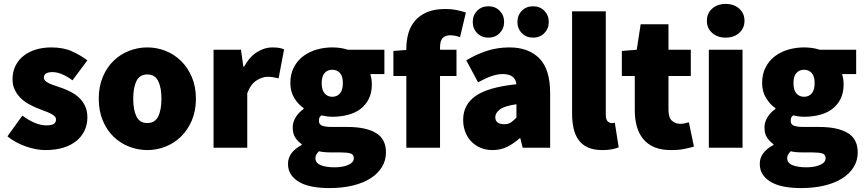

<svg xmlns="http://www.w3.org/2000/svg" viewBox="-20 -754 4414 980"><path d="M212 12Q164 12 110.5 -7Q57 -26 18 -58L94 -164Q162 -114 216 -114Q243 -114 254.5 -121.5Q266 -129 266 -144Q266 -154 258 -161.5Q250 -169 236.5 -175.5Q223 -182 206 -188Q189 -194 170 -202Q148 -211 125.5 -223.5Q103 -236 85 -254Q67 -272 55.5 -295.5Q44 -319 44 -350Q44 -387 58.5 -417Q73 -447 99 -468Q125 -489 161.5 -500.5Q198 -512 242 -512Q304 -512 348.5 -491.5Q393 -471 426 -446L350 -344Q323 -364 297 -375Q271 -386 248 -386Q204 -386 204 -358Q204 -348 211.5 -341Q219 -334 232 -328Q245 -322 262 -316.5Q279 -311 298 -304Q320 -296 343 -284Q366 -272 384.5 -254.5Q403 -237 414.5 -212.5Q426 -188 426 -154Q426 -119 412 -88.5Q398 -58 371 -35.5Q344 -13 304 -0.5Q264 12 212 12Z M732 12Q684 12 639 -5.5Q594 -23 559.5 -56.5Q525 -90 504.5 -139Q484 -188 484 -250Q484 -312 504.5 -361Q525 -410 559.5 -443.5Q594 -477 639 -494.5Q684 -512 732 -512Q780 -512 824.5 -494.5Q869 -477 903.5 -443.5Q938 -410 959 -361Q980 -312 980 -250Q980 -188 959 -139Q938 -90 903.5 -56.5Q869 -23 824.5 -5.5Q780 12 732 12ZM732 -126Q771 -126 787.5 -159.5Q804 -193 804 -250Q804 -307 787.5 -340.5Q771 -374 732 -374Q693 -374 676.5 -340.5Q660 -307 660 -250Q660 -193 676.5 -159.5Q693 -126 732 -126Z M1070 0V-500H1210L1222 -414H1226Q1254 -465 1292.5 -488.5Q1331 -512 1368 -512Q1391 -512 1405 -509.5Q1419 -507 1430 -502L1402 -354Q1388 -357 1375.5 -359.5Q1363 -362 1346 -362Q1319 -362 1289.5 -343.5Q1260 -325 1242 -278V0Z M1660 206Q1617 206 1579 199.5Q1541 193 1512.5 178Q1484 163 1467 139.5Q1450 116 1450 82Q1450 23 1520 -14V-18Q1500 -32 1487 -52Q1474 -72 1474 -104Q1474 -130 1489 -155Q1504 -180 1530 -198V-202Q1503 -220 1482.5 -253Q1462 -286 1462 -330Q1462 -376 1480 -410.5Q1498 -445 1528 -467.5Q1558 -490 1596.5 -501Q1635 -512 1676 -512Q1720 -512 1756 -500H1942V-376H1870Q1873 -367 1875.5 -353Q1878 -339 1878 -324Q1878 -280 1862 -248.5Q1846 -217 1819 -197Q1792 -177 1755 -167.5Q1718 -158 1676 -158Q1651 -158 1620 -165Q1612 -158 1610 -152.5Q1608 -147 1608 -136Q1608 -119 1624 -112.5Q1640 -106 1678 -106H1753Q1847 -106 1898.5 -75.5Q1950 -45 1950 24Q1950 65 1929.5 98.5Q1909 132 1871.5 156Q1834 180 1780.5 193Q1727 206 1660 206ZM1676 -260Q1700 -260 1715 -277Q1730 -294 1730 -330Q1730 -365 1715 -381.5Q1700 -398 1676 -398Q1652 -398 1637 -381.5Q1622 -365 1622 -330Q1622 -294 1637 -277Q1652 -260 1676 -260ZM1688 100Q1730 100 1758 87.5Q1786 75 1786 54Q1786 34 1768.5 29Q1751 24 1719 24H1680Q1650 24 1634.5 22.5Q1619 21 1608 18Q1599 27 1594.5 35Q1590 43 1590 54Q1590 78 1617 89Q1644 100 1688 100Z M2054 0V-366H1988V-494L2054 -499V-506Q2054 -546 2064 -582.5Q2074 -619 2097.5 -647Q2121 -675 2158.5 -691.5Q2196 -708 2252 -708Q2287 -708 2314 -702Q2341 -696 2358 -690L2328 -564Q2316 -569 2303 -571.5Q2290 -574 2278 -574Q2254 -574 2240 -560.5Q2226 -547 2226 -512V-500H2310V-366H2226V0Z M2473 -562Q2438 -562 2415.5 -585Q2393 -608 2393 -642Q2393 -676 2415.5 -699Q2438 -722 2473 -722Q2508 -722 2530.5 -699Q2553 -676 2553 -642Q2553 -608 2530.5 -585Q2508 -562 2473 -562ZM2701 -562Q2666 -562 2643.5 -585Q2621 -608 2621 -642Q2621 -676 2643.5 -699Q2666 -722 2701 -722Q2736 -722 2758.5 -699Q2781 -676 2781 -642Q2781 -608 2758.5 -585Q2736 -562 2701 -562ZM2494 12Q2459 12 2431 -0.5Q2403 -13 2383.5 -34Q2364 -55 2354 -83Q2344 -111 2344 -142Q2344 -220 2408 -264.5Q2472 -309 2616 -324Q2610 -376 2546 -376Q2519 -376 2489 -365.5Q2459 -355 2420 -334L2360 -446Q2413 -478 2467 -495Q2521 -512 2580 -512Q2677 -512 2732.5 -456.5Q2788 -401 2788 -278V0H2648L2636 -48H2632Q2602 -21 2568.5 -4.5Q2535 12 2494 12ZM2554 -120Q2575 -120 2588.5 -129.5Q2602 -139 2616 -154V-222Q2554 -213 2531 -195Q2508 -177 2508 -156Q2508 -120 2554 -120Z M3054 12Q3010 12 2980.5 -1.5Q2951 -15 2933 -40Q2915 -65 2907.5 -99.5Q2900 -134 2900 -176V-696H3072V-170Q3072 -144 3081.5 -135Q3091 -126 3100 -126Q3105 -126 3108.5 -126Q3112 -126 3118 -128L3138 -2Q3124 4 3103.5 8Q3083 12 3054 12Z M3404 12Q3355 12 3320.5 -2.5Q3286 -17 3263.5 -44Q3241 -71 3230.5 -108.5Q3220 -146 3220 -192V-366H3154V-494L3230 -500L3250 -630H3392V-500H3506V-366H3392V-195Q3392 -153 3410 -137.5Q3428 -122 3452 -122Q3464 -122 3475.5 -124.5Q3487 -127 3496 -130L3522 -6Q3502 0 3474 6Q3446 12 3404 12Z M3598 0V-500H3770V0ZM3684 -562Q3642 -562 3615 -586Q3588 -610 3588 -648Q3588 -686 3615 -710Q3642 -734 3684 -734Q3726 -734 3753 -710Q3780 -686 3780 -648Q3780 -610 3753 -586Q3726 -562 3684 -562Z M4068 206Q4025 206 3987 199.5Q3949 193 3920.5 178Q3892 163 3875 139.5Q3858 116 3858 82Q3858 23 3928 -14V-18Q3908 -32 3895 -52Q3882 -72 3882 -104Q3882 -130 3897 -155Q3912 -180 3938 -198V-202Q3911 -220 3890.5 -253Q3870 -286 3870 -330Q3870 -376 3888 -410.5Q3906 -445 3936 -467.5Q3966 -490 4004.5 -501Q4043 -512 4084 -512Q4128 -512 4164 -500H4350V-376H4278Q4281 -367 4283.5 -353Q4286 -339 4286 -324Q4286 -280 4270 -248.5Q4254 -217 4227 -197Q4200 -177 4163 -167.5Q4126 -158 4084 -158Q4059 -158 4028 -165Q4020 -158 4018 -152.5Q4016 -147 4016 -136Q4016 -119 4032 -112.5Q4048 -106 4086 -106H4161Q4255 -106 4306.5 -75.5Q4358 -45 4358 24Q4358 65 4337.5 98.5Q4317 132 4279.5 156Q4242 180 4188.5 193Q4135 206 4068 206ZM4084 -260Q4108 -260 4123 -277Q4138 -294 4138 -330Q4138 -365 4123 -381.5Q4108 -398 4084 -398Q4060 -398 4045 -381.5Q4030 -365 4030 -330Q4030 -294 4045 -277Q4060 -260 4084 -260ZM4096 100Q4138 100 4166 87.5Q4194 75 4194 54Q4194 34 4176.5 29Q4159 24 4127 24H4088Q4058 24 4042.5 22.5Q4027 21 4016 18Q4007 27 4002.5 35Q3998 43 3998 54Q3998 78 4025 89Q4052 100 4096 100Z"/></svg>

Font: TypoPRO Source Sans Pro
Style: Regular
Weight: 900
Designer: Paul D. Hunt
Foundry: Adobe Systems Incorporated
Version: Version 2.020;PS 2.000;hotconv 1.0.86;makeotf.lib2.5.63406